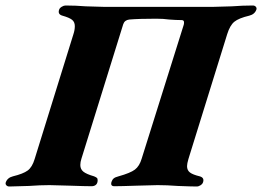

<svg xmlns="http://www.w3.org/2000/svg" viewBox="-67 -675 952 698"><path d="M-46 -12Q-40 -29 -20 -34Q17 -43 33.5 -55Q50 -67 59 -97L200 -551Q205 -566 205 -580Q205 -595 195 -603Q185 -611 160 -618Q142 -623 148 -640Q150 -646 157.5 -650.5Q165 -655 171 -655Q208 -655 245 -652Q295 -650 313 -650H513H706Q724 -650 776 -652Q815 -655 852 -655Q859 -655 863 -650.5Q867 -646 865 -640Q859 -623 839 -618Q801 -609 785 -596Q769 -583 759 -551L618 -97Q613 -80 613 -71Q613 -56 623.5 -48Q634 -40 659 -34Q677 -29 671 -12Q669 -6 662 -1.5Q655 3 648 3Q629 3 579 1Q540 -2 506 -2L430 0Q372 2 349 2Q334 2 338 -13Q341 -22 346.5 -26.5Q352 -31 364 -34Q407 -46 423.5 -58.5Q440 -71 448 -98L601 -585Q602 -588 602 -594Q602 -602 593 -602Q574 -602 548 -604Q527 -607 501 -607Q438 -607 403 -604Q386 -602 381 -587L229 -98Q225 -86 225 -75Q225 -60 236 -51Q247 -42 275 -34Q282 -31 285 -28.5Q288 -26 288 -20Q288 -9 282 -3.5Q276 2 266 2Q243 2 187 0Q131 -2 113 -2Q79 -2 38 1Q-14 3 -33 3Q-40 3 -44 -1.5Q-48 -6 -46 -12Z"/></svg>

Font: EB Garamond ExtraBold
Style: Italic
Weight: 800
Italic angle: -17.2°
Designer: Georg Duffner and Octavio Pardo
Foundry: Georg Duffner
Version: Version 1.000